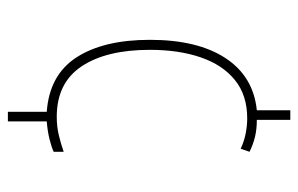

<svg xmlns="http://www.w3.org/2000/svg" viewBox="-158 -700 774 499"><g transform="rotate(90 229.5 -450.0)"><path d="M291 -730Q316 -730 336 -725Q356 -720 374 -711L366 -688Q347 -697 326.5 -701Q306 -705 287 -705Q227 -705 187.5 -673Q148 -641 128.5 -584Q109 -527 109 -452Q109 -339 152 -274.5Q195 -210 283 -210Q309 -210 331.5 -215.5Q354 -221 374 -228V-202Q361 -196 340.5 -191Q320 -186 295 -184V-83H270V-184Q174 -191 128.5 -261.5Q83 -332 83 -452Q83 -576 130.5 -648.5Q178 -721 266 -730V-817H291Z"/></g></svg>

Font: Noto Sans Kannada UI Condensed Thin
Style: Regular
Weight: 100
Width: 3
Designer: Jelle Bosma - Monotype Design Team
Foundry: Monotype Imaging Inc.
Version: Version 2.005; ttfautohint (v1.8.4.7-5d5b)